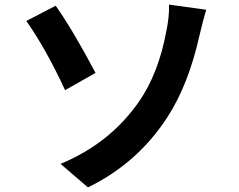

<svg xmlns="http://www.w3.org/2000/svg" viewBox="-20 -773 1040 837"><path d="M244.1 -58.6Q460 -148.4 585.9 -330.1Q669.9 -451.2 704.1 -631.8Q718.8 -701.2 716.8 -752.9L878.9 -730.5Q866.2 -688.5 848.6 -614.3Q800.8 -402.3 710 -262.7Q580.1 -61.5 363.3 43.9ZM94.7 -681.6 222.7 -748Q297.9 -641.6 396.5 -455.1L263.7 -379.9Q180.7 -559.6 94.7 -681.6Z"/></svg>

Font: Nasu
Style: Bold
Weight: 700
Designer: Ryoko NISHIZUKA (kana &amp; ideographs); Paul D. Hunt (Latin, Greek &amp; Cyrillic); Wenlong ZHANG (bopomofo); Sandoll C
Version: Version 2014.1215